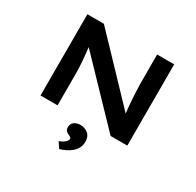

<svg xmlns="http://www.w3.org/2000/svg" viewBox="-200 -928 1465 1433"><g transform="rotate(30 532.0 -211.5)"><path d="M158 0V-700H300L799 -177H779Q774 -212 771 -245.5Q768 -279 765.5 -312Q763 -345 761.5 -377.5Q760 -410 759.5 -442.5Q759 -475 759 -509V-700H906V0H762L255 -528L285 -527Q288 -504 290.5 -480Q293 -456 295.5 -430Q298 -404 300.5 -376.5Q303 -349 304 -317.5Q305 -286 305 -252V0ZM479 277 445 227Q459 223 474 214.5Q489 206 500 194Q511 182 511 171Q511 162 504.5 158Q498 154 488 149Q472 143 462.5 133Q453 123 453 101Q453 71 475 56Q497 41 528 41Q564 41 592.5 63.5Q621 86 621 132Q621 161 609 185Q597 209 576 227Q555 245 529.5 257Q504 269 479 277Z"/></g></svg>

Font: Lexend Tera SemiBold
Style: Regular
Weight: 600
Version: Version 1.007